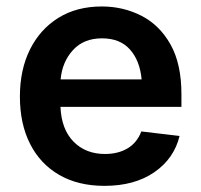

<svg xmlns="http://www.w3.org/2000/svg" viewBox="-20 -573 631 603"><path d="M308.1 10.7Q225.6 10.7 166 -23.7Q106.4 -58.1 74.5 -121.1Q42.5 -184.1 42.5 -269.5Q42.5 -354 74.2 -417.7Q106 -481.4 163.6 -517.1Q221.2 -552.7 299.8 -552.7Q366.7 -552.7 423.8 -523.7Q481 -494.6 515.4 -433.6Q549.8 -372.6 549.8 -277.3V-237.3H169.9Q172.9 -167 210.9 -128.2Q249 -89.4 309.6 -89.4Q351.1 -89.4 380.9 -107.2Q410.6 -125 423.8 -160.2L543.9 -146Q526.9 -75.2 464.8 -32.2Q402.8 10.7 308.1 10.7ZM170.4 -323.7H424.8Q419.4 -382.3 388.2 -417.5Q356.9 -452.6 300.3 -452.6Q242.7 -452.6 209 -415.5Q175.3 -378.4 170.4 -323.7Z"/></svg>

Font: Inter Semi Bold
Style: Regular
Weight: 600
Designer: Rasmus Andersson
Foundry: rsms
Version: Version 4.000;git-e0f93cc